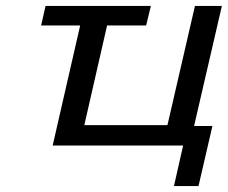

<svg xmlns="http://www.w3.org/2000/svg" viewBox="-20 -492 770 649"><path d="M119 -406 134 -472H490L474 -406H342L265 -69H546L639 -472H730L636 -66H698L651 137H568L599 0H158L251 -406Z"/></svg>

Font: Coval
Style: Italic
Weight: 400
Foundry: Context Ltd
Version: Version 001.000